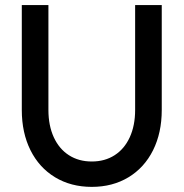

<svg xmlns="http://www.w3.org/2000/svg" viewBox="-20 -727 728 761"><path d="M66.4 -291V-707H171.9V-291Q171.9 -229.5 193.1 -183.1Q214.4 -136.7 253.2 -111.8Q292 -86.9 343.8 -86.9Q395.5 -86.9 434.3 -111.8Q473.1 -136.7 494.4 -183.1Q515.6 -229.5 515.6 -291V-707H621.1V-291Q621.1 -200.7 586.7 -131.6Q552.2 -62.5 489.3 -24.4Q426.3 13.7 343.8 13.7Q261.2 13.7 198.2 -24.4Q135.3 -62.5 100.8 -131.6Q66.4 -200.7 66.4 -291Z"/></svg>

Font: Wanted Sans Medium
Style: Regular
Weight: 500
Designer: Original Design by Kil Hyung-jin and Kang Hanbin, Wanted Lab, Inc; Hangeul from Source Han Sans by Jang Soo-young and Ka
Foundry: Wanted Lab, Inc.
Version: Version 1.001